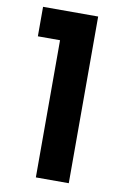

<svg xmlns="http://www.w3.org/2000/svg" viewBox="-84 -778 529 827"><g transform="rotate(10 181.0 -364.5)"><path d="M133 -600H36V-729H277V0H133Z"/></g></svg>

Font: Poppins SemiBold
Style: Regular
Weight: 600
Designer: Ninad Kale (Devanagari), Jonny Pinhorn (Latin)
Foundry: Indian Type Foundry
Version: Version 3.002 2017